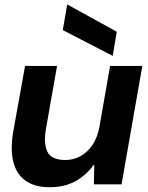

<svg xmlns="http://www.w3.org/2000/svg" viewBox="-20 -772 619 804"><path d="M188 12Q126 12 87.5 -15Q49 -42 36 -93.5Q23 -145 35 -218L85 -496H219L172 -230Q162 -169 179 -135.5Q196 -102 254 -102Q288 -102 317.5 -118.5Q347 -135 367.5 -165.5Q388 -196 396 -239L441 -496H576L489 0H373L375 -81H372Q341 -38 295.5 -13Q250 12 188 12ZM452 -538 243 -646 261 -752H264L469 -639Z"/></svg>

Font: DM Sans 36pt
Style: Bold Italic
Weight: 700
Italic angle: -10°
Designer: Colophon Foundry, Jonny Pinhorn
Foundry: Colophon Foundry
Version: Version 4.004;gftools[0.9.30]